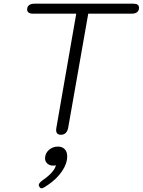

<svg xmlns="http://www.w3.org/2000/svg" viewBox="-20 -720 773 1040"><path d="M284 -16Q284 -22 285 -26L393 -646H157Q143 -646 135 -652Q127 -658 127 -669Q127 -684 137.5 -692Q148 -700 167 -700H703Q733 -700 733 -678Q733 -663 723 -654.5Q713 -646 694 -646H458L349 -26Q345 -8 335 1Q325 10 310 10Q284 10 284 -16ZM190 282Q190 272 210 257Q274 213 283 175Q278 177 267 177Q249 177 236.5 166Q224 155 224 138Q224 111 244.5 92.5Q265 74 294 74Q317 74 330.5 88Q344 102 344 127Q344 166 316 207.5Q288 249 239 282Q228 290 219 295Q210 300 205 300Q199 300 194 293Q190 285 190 282Z"/></svg>

Font: Kodchasan Light
Style: Italic
Weight: 300
Italic angle: -10°
Version: Version 1.000; ttfautohint (v1.6)